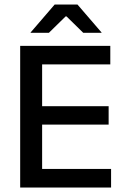

<svg xmlns="http://www.w3.org/2000/svg" viewBox="-20 -846 568 866"><path d="M71 0V-639H170V0ZM100.5 0V-84H481V0ZM128 -284V-367H470V-284ZM100 -555.5V-639H477.5V-555.5ZM226.5 -825.5H329.5L438 -699.5V-698H355.5L280 -772H276L200.5 -698H118V-699.5Z"/></svg>

Font: Anek Odia Medium Medium
Style: Regular
Weight: 500
Version: Version 1.003